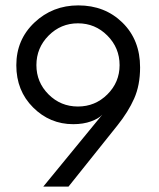

<svg xmlns="http://www.w3.org/2000/svg" viewBox="-20 -692 588 712"><path d="M251.5 -231.5Q165 -231.5 102.8 -293.5Q40.5 -355.5 40.5 -450Q40.5 -545 107.8 -608.5Q175 -672 270.5 -672Q369 -672 434.2 -608Q499.5 -544 499.5 -442Q499.5 -376 477.5 -326.5Q455.5 -277 415.5 -227L234 0H140.5L359.5 -267Q346.5 -252.5 317.8 -242Q289 -231.5 251.5 -231.5ZM269 -605.5Q205.5 -605.5 160.2 -560Q115 -514.5 115 -450.5Q115 -387 160 -342Q205 -297 269 -297Q333 -297 378.2 -342Q423.5 -387 423.5 -450.5Q423.5 -514.5 378.2 -560Q333 -605.5 269 -605.5Z"/></svg>

Font: League Spartan
Style: Regular
Weight: 350
Foundry: The League of Moveable Type
Version: Version 2.002